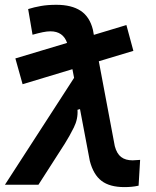

<svg xmlns="http://www.w3.org/2000/svg" viewBox="-38 -762 644 792"><path d="M55.2 -414.6 25.4 -521 238.8 -585Q222.2 -632.8 169.9 -632.8Q156.2 -632.8 138.4 -629.2Q120.6 -625.5 96.2 -618.7L78.1 -724.6Q103 -732.4 130.9 -737.3Q158.7 -742.2 194.3 -742.2Q257.3 -742.2 294.7 -717.5Q332 -692.9 345.2 -639.6L349.1 -618.2L483.4 -658.7L512.2 -552.2L369.6 -509.3L435.5 -159.2Q443.8 -127.9 461.7 -114.3Q479.5 -100.6 509.3 -100.6Q513.2 -100.6 520.5 -101.3Q527.8 -102.1 540 -102.5L533.7 3.9Q518.1 7.3 504.2 8.5Q490.2 9.8 475.1 9.8Q414.6 9.8 380.9 -15.9Q347.2 -41.5 332.5 -98.1L292 -312L281.7 -309.1Q284.2 -271.5 266.6 -236.1Q249 -200.7 229 -168.9L120.6 0H-17.6L267.6 -440.9L260.7 -476.6Z"/></svg>

Font: Cascadia Code PL SemiBold
Style: Italic
Weight: 600
Italic angle: -10°
Monospace: yes
Designer: Aaron Bell
Foundry: Saja Typeworks
Version: Version 2404.023; ttfautohint (v1.8.4)